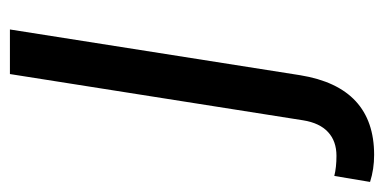

<svg xmlns="http://www.w3.org/2000/svg" viewBox="-298 -352 782 391"><g transform="rotate(-90 93.5 -157.0)"><path d="M137.7 -528.3H228.5L135.3 63Q110.8 213.4 -26.9 213.4Q-56.2 213.4 -82 205.1L-69.8 132.3Q-52.2 136.7 -28.8 136.7Q1 136.7 19.5 119.6Q38.1 102.5 43.5 68.8Z"/></g></svg>

Font: Mardoto
Style: Italic
Weight: 400
Italic angle: -12°
Designer: Christian Robertson, Vahan Hovhannisyan
Foundry: Google
Version: Version 1.000